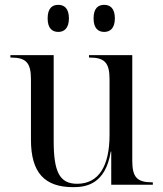

<svg xmlns="http://www.w3.org/2000/svg" viewBox="-20 -764 675 794"><path d="M411 -632C435 -632 455 -647 455 -688C455 -730 435 -744 411 -744C386 -744 367 -730 367 -688C367 -647 386 -632 411 -632ZM221 -632C245 -632 265 -647 265 -688C265 -730 245 -744 221 -744C196 -744 177 -730 177 -688C177 -647 196 -632 221 -632ZM283 10C336 10 416 -2 438 -137H440V0H612V-10H609C547 -10 527 -31 527 -99V-536H348V-526H351C413 -526 433 -504 433 -436V-206C433 -77 388 -4 299 -4C226 -4 202 -54 202 -181V-536H23V-526H26C88 -526 108 -504 108 -436V-186C108 -49 165 10 283 10Z"/></svg>

Font: Noto Serif Display
Style: Regular
Weight: 400
Designer: Monotype Design Team
Foundry: Monotype Imaging Inc.
Version: Version 2.009